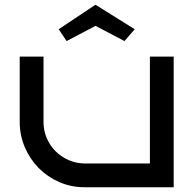

<svg xmlns="http://www.w3.org/2000/svg" viewBox="-20 -788 823 808"><path d="M710.9 0H335.9Q279.3 0 229.5 -21.7Q179.7 -43.5 142.8 -80.8Q106 -118.2 84.5 -168.2Q63 -218.3 63 -274.9V-549.8H163.1V-274.9Q163.1 -238.8 176.5 -207.3Q189.9 -175.8 213.4 -152.1Q236.8 -128.4 268.3 -114.5Q299.8 -100.6 335.9 -100.1H610.8V-549.8H710.9ZM503.9 -615.2 381.8 -679.2 260.3 -615.2 227.1 -665 381.8 -768.1 546.9 -665Z"/></svg>

Font: Bruno Ace
Style: Regular
Weight: 400
Designer: Astigmatic (AOETI)
Foundry: Astigmatic (AOETI)
Version: Version 1.000